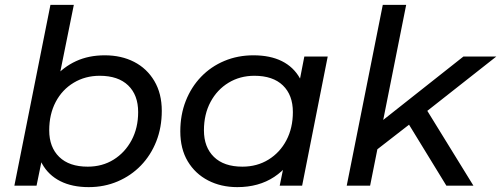

<svg xmlns="http://www.w3.org/2000/svg" viewBox="-20 -762 2057 788"><path d="M39 0 187 -742H283L212 -391L177 -270L162 -156L130 0ZM344 6Q276 6 227.5 -18.5Q179 -43 153 -89.5Q127 -136 127 -202Q127 -276 146 -337.5Q165 -399 202.5 -443Q240 -487 292 -511Q344 -535 410 -535Q478 -535 530.5 -508Q583 -481 613.5 -429.5Q644 -378 644 -307Q644 -239 621.5 -182Q599 -125 558.5 -83Q518 -41 463 -17.5Q408 6 344 6ZM340 -78Q400 -78 446.5 -107Q493 -136 520 -186.5Q547 -237 547 -302Q547 -372 506 -411.5Q465 -451 389 -451Q330 -451 282.5 -422.5Q235 -394 208.5 -343.5Q182 -293 182 -227Q182 -158 223 -118Q264 -78 340 -78Z M954 6Q887 6 834 -21.5Q781 -49 750.5 -100Q720 -151 720 -223Q720 -291 742.5 -348Q765 -405 805.5 -447Q846 -489 901 -512Q956 -535 1020 -535Q1089 -535 1137 -511Q1185 -487 1211 -440.5Q1237 -394 1237 -327Q1237 -229 1203 -153.5Q1169 -78 1105.5 -36Q1042 6 954 6ZM975 -78Q1035 -78 1082 -107Q1129 -136 1155.5 -186.5Q1182 -237 1182 -302Q1182 -372 1141 -411.5Q1100 -451 1024 -451Q965 -451 918 -422.5Q871 -394 844 -343.5Q817 -293 817 -227Q817 -158 858 -118Q899 -78 975 -78ZM1128 0 1156 -137 1188 -260 1201 -386 1229 -530H1325L1220 0Z M1509 -134 1529 -251 1882 -530H2017L1721 -297L1670 -259ZM1403 0 1551 -742H1647L1499 0ZM1812 0 1654 -258 1719 -331 1923 0Z"/></svg>

Font: MOST Montserrat Medium
Style: Italic
Weight: 500
Italic angle: -11.3°
Designer: Julieta Ulanovsky
Foundry: Julieta Ulanovsky
Version: Version 8.000;March 11, 2024;FontCreator 15.0.0.2926 64-bit